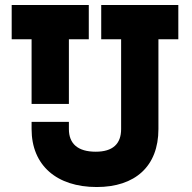

<svg xmlns="http://www.w3.org/2000/svg" viewBox="-20 -729 770 772"><path d="M369 23C523 23 617 -60 617 -210V-571H697V-709H387V-571H467V-210C467 -150 433 -119 365 -119C293 -119 257 -151 257 -210V-239H107V-210C107 -64 208 23 369 23ZM107 -571V-311H257V-571H337V-709H27V-571Z"/></svg>

Font: Kalas SG
Style: Bold
Weight: 700
Designer: Kalas
Foundry: Kalas
Version: Version 2.000;FEAKit 1.0